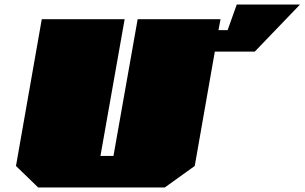

<svg xmlns="http://www.w3.org/2000/svg" viewBox="-20 -821 1334 841"><path d="M147 0 50 -94 163 -737H526L420 -138H477L583 -737H946L937 -689H977L1017 -801H1294L1096 -595H921L833 -94L702 0Z"/></svg>

Font: Tomorrow Black
Style: Italic
Weight: 900
Italic angle: -10°
Designer: Tony de Marco, Monica Rizzolli
Foundry: Just in Type
Version: Version 2.002